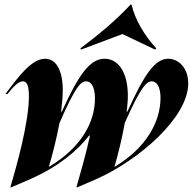

<svg xmlns="http://www.w3.org/2000/svg" viewBox="-20 -770 821 817"><path d="M3 -370H12C34 -398 58 -424 77 -424C91 -424 103 -413 103 -361C103 -248 51 -65 24 27H28L107 -7C232 -62 311 -131 359 -193H363C345 -110 320 -26 305 27H309L388 -7C573 -89 781 -271 781 -415C781 -483 738 -520 696 -520C638 -520 593 -451 522 -295H519C522 -319 524 -342 524 -362C524 -468 480 -520 425 -520C362 -520 314 -451 243 -295H240C244 -327 247 -358 247 -387C247 -466 221 -520 172 -520C112 -520 54 -437 3 -370ZM188 -61C203 -111 220 -177 233 -246C302 -405 325 -424 347 -424C366 -424 384 -403 384 -351C384 -249 325 -142 190 -61ZM322 -564 325 -559 501 -625 640 -559 645 -564C593 -621 554 -688 540 -750H535C478 -688 401 -623 322 -564ZM467 -61C481 -107 499 -179 511 -247C581 -405 605 -424 626 -424C645 -424 663 -403 663 -354C663 -253 604 -142 469 -61Z"/></svg>

Font: Nyght Serif Bold Italic
Style: Regular
Weight: 700
Italic angle: -16°
Designer: Maksym Kobuzan
Version: Version 0.410;Glyphs 3.1.2 (3151)